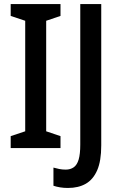

<svg xmlns="http://www.w3.org/2000/svg" viewBox="-20 -734 598 952"><path d="M280 0H33V-59L105 -83V-631L33 -655V-714H280V-655L209 -631V-83L280 -59ZM317 198Q296 198 278 195Q260 192 245 187V97Q259 101 274 104Q289 107 306 107Q329 107 345.5 95.5Q362 84 370 57Q378 30 378 -17V-714H482V-13Q482 64 462 110Q442 156 405.5 177Q369 198 317 198Z"/></svg>

Font: Noto Sans Bengali Condensed Medium
Style: Regular
Weight: 500
Width: 3
Designer: Jelle Bosma - Monotype Design Team
Foundry: Monotype Imaging Inc.
Version: Version 2.003